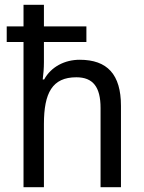

<svg xmlns="http://www.w3.org/2000/svg" viewBox="-20 -780 599 800"><path d="M163 -760H78V-670H8V-605H78V0H163V-263C163 -393 198 -458 298 -458C368 -458 399 -417 399 -330V0H484V-339C484 -470 427 -531 312 -531C250 -531 193 -502 164 -449H158C161 -471 163 -497 163 -521V-605H340V-670H163Z"/></svg>

Font: Noto Sans Arabic SemCond
Style: Regular
Weight: 400
Width: 4
Designer: Monotype Design Team, Nadine Chahine, Nizar Qandah and Khaled Hosny
Foundry: Monotype Imaging Inc.
Version: Version 2.012